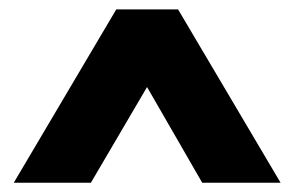

<svg xmlns="http://www.w3.org/2000/svg" viewBox="-20 -754 634 414"><path d="M9.7 -360 230.7 -733.7H364L585 -360H416L251 -646.3L345 -648L176 -360Z"/></svg>

Font: Lexend Medium
Style: Regular
Weight: 500
Designer: Bonnie Shaver-Troup, Thomas Jockin
Foundry: Lexend
Version: Version 1.005